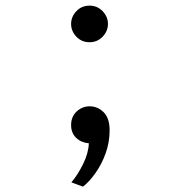

<svg xmlns="http://www.w3.org/2000/svg" viewBox="-20 -504 656 698"><path d="M281.5 174.5 239.5 159Q262.5 132 282 92.5Q301.5 53 303 17Q275 14.5 256.8 -3Q238.5 -20.5 238.5 -49.5Q238.5 -80 258.8 -98.8Q279 -117.5 306 -117.5Q335 -117.5 356.8 -96Q378.5 -74.5 378.5 -30Q378.5 13.5 364 53.5Q349.5 93.5 327 125.2Q304.5 157 281.5 174.5ZM305.5 -350.5Q276.5 -350.5 257.5 -370.8Q238.5 -391 238.5 -417Q238.5 -443 257.5 -463.2Q276.5 -483.5 305.5 -483.5Q334 -483.5 353.2 -463.2Q372.5 -443 372.5 -417Q372.5 -391 353.2 -370.8Q334 -350.5 305.5 -350.5Z"/></svg>

Font: Overpass Mono Light
Style: Regular
Weight: 400
Monospace: yes
Version: Version 4.000